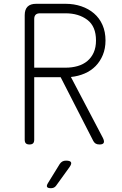

<svg xmlns="http://www.w3.org/2000/svg" viewBox="-20 -750 640 1010"><path d="M160 -394H325Q359 -394 388.5 -402.5Q418 -411 439.5 -429Q461 -447 473 -474Q485 -501 485 -537Q485 -611 439.5 -645.5Q394 -680 325 -680H190Q175 -680 167.5 -672.5Q160 -665 160 -650ZM160 -344V-15Q160 -2 154 4Q148 10 135 10Q122 10 116 4Q110 -2 110 -15V-670Q110 -700 125 -715Q140 -730 170 -730H325Q369 -730 407.5 -717Q446 -704 474.5 -679.5Q503 -655 519 -619Q535 -583 535 -537Q535 -495 521 -461Q507 -427 483 -402.5Q459 -378 425.5 -363.5Q392 -349 353 -345L521 -25Q530 -7 525.5 1.5Q521 10 504 10Q491 10 483.5 5.5Q476 1 471 -8L299 -344ZM233 212 294 113Q300 104 308 99.5Q316 95 327 95Q349 95 353.5 103.5Q358 112 345 130L275 227Q270 234 263 237Q256 240 248 240Q231 240 227.5 233Q224 226 233 212Z"/></svg>

Font: Maple Mono NL Thin
Style: Regular
Weight: 250
Monospace: yes
Designer: subframe7536
Version: Version 7.000